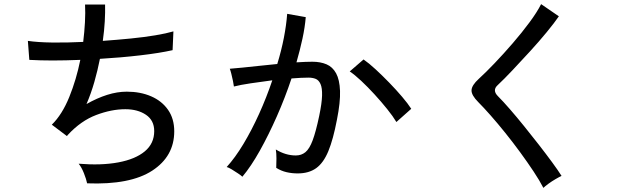

<svg xmlns="http://www.w3.org/2000/svg" viewBox="-20 -840 3040 930"><path d="M402 48Q398 28 386.5 -1Q375 -30 361 -47Q471 -38 553.5 -53.5Q636 -69 681.5 -107Q727 -145 727 -205Q727 -257 687 -284Q647 -311 587 -311Q520 -311 446 -283Q372 -255 309 -187L305 -182L304 -181L231 -236Q281 -285 315.5 -370Q350 -455 369 -550Q225 -544 122 -550L115 -642Q162 -635 233 -634Q304 -633 383 -637Q389 -686 391.5 -732Q394 -778 392 -818H489Q490 -781 487.5 -736.5Q485 -692 478 -642Q548 -647 613.5 -653.5Q679 -660 732.5 -669Q786 -678 820 -688L816 -597Q754 -583 660 -572Q566 -561 464 -555Q453 -499 437 -443Q421 -387 399 -336Q450 -365 499 -380.5Q548 -396 594 -396Q660 -396 712 -373.5Q764 -351 794 -308Q824 -265 824 -204Q824 -83 717.5 -13.5Q611 56 402 48Z M1154 16Q1148 10 1133 0Q1118 -10 1102.5 -19.5Q1087 -29 1078 -31Q1119 -76 1159 -142.5Q1199 -209 1235 -288.5Q1271 -368 1299 -451Q1245 -444 1194.5 -436.5Q1144 -429 1113 -421Q1112 -430 1108.5 -447.5Q1105 -465 1100.5 -482.5Q1096 -500 1093 -507Q1117 -509 1154 -512.5Q1191 -516 1235 -521Q1279 -526 1323 -530Q1343 -595 1355 -657Q1367 -719 1371 -773L1461 -757Q1457 -708 1445 -652.5Q1433 -597 1416 -538Q1463 -541 1493 -541Q1532 -541 1561.5 -528.5Q1591 -516 1608 -485Q1625 -454 1627 -399.5Q1629 -345 1612 -260Q1594 -165 1570.5 -108Q1547 -51 1511.5 -25.5Q1476 0 1422 0Q1394 0 1368 -6Q1342 -12 1318 -27Q1319 -45 1319 -72Q1319 -99 1316 -116Q1363 -87 1413 -87Q1440 -87 1459.5 -103Q1479 -119 1494.5 -160.5Q1510 -202 1526 -278Q1539 -340 1540 -377Q1541 -414 1532.5 -433Q1524 -452 1509 -458Q1494 -464 1474 -464Q1458 -464 1437 -463Q1416 -462 1392 -460Q1361 -367 1321 -276.5Q1281 -186 1238.5 -110Q1196 -34 1154 16ZM1900 -249Q1884 -276 1855.5 -311.5Q1827 -347 1794 -383Q1761 -419 1729.5 -448.5Q1698 -478 1674 -494L1741 -552Q1767 -534 1799.5 -504Q1832 -474 1865.5 -439.5Q1899 -405 1927.5 -371.5Q1956 -338 1972 -313Z M2612 70Q2594 35 2564.5 -9.5Q2535 -54 2499.5 -102.5Q2464 -151 2427 -197Q2390 -243 2356 -281.5Q2322 -320 2297 -345Q2263 -379 2264 -403Q2265 -427 2299 -458Q2332 -488 2375.5 -533.5Q2419 -579 2463.5 -630.5Q2508 -682 2545 -732Q2582 -782 2601 -820L2687 -761Q2665 -729 2628 -684Q2591 -639 2547.5 -591.5Q2504 -544 2463 -500.5Q2422 -457 2391 -428Q2363 -403 2392 -374Q2417 -349 2450 -311Q2483 -273 2519 -228.5Q2555 -184 2590 -139Q2625 -94 2654 -54.5Q2683 -15 2700 12Q2689 17 2671 27.5Q2653 38 2636.5 50Q2620 62 2612 70Z"/></svg>

Font: Zen Kaku Gothic New Medium
Style: Regular
Weight: 500
Designer: Yoshimichi Ohira
Foundry: Positype
Version: Version 1.002